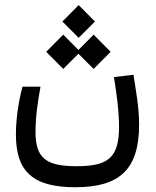

<svg xmlns="http://www.w3.org/2000/svg" viewBox="-20 -581 626 771"><path d="M282.2 170.9C461.9 170.9 538.6 98.1 538.6 -81.1C538.6 -151.4 524.9 -221.2 516.1 -280.8L437.5 -271.5C448.2 -205.6 458 -134.8 458 -71.3C458 55.2 411.1 86.4 287.1 86.4C162.6 86.4 122.6 52.7 122.6 -52.7C122.6 -112.8 131.8 -172.4 142.6 -232.9H70.3C53.2 -169.4 43.9 -99.1 43.9 -40.5C43.9 106.4 110.8 170.9 282.2 170.9ZM356 -304.2 424.3 -373 356 -441.9 294.9 -380.4 233.9 -441.9 165.5 -373 233.9 -304.2 294.9 -365.2ZM295.9 -429.2 361.3 -494.6 295.9 -560.5 230.5 -494.6Z"/></svg>

Font: Cascadia Mono PL SemiLight
Style: Regular
Weight: 350
Monospace: yes
Designer: Aaron Bell
Foundry: Saja Typeworks
Version: Version 2404.023